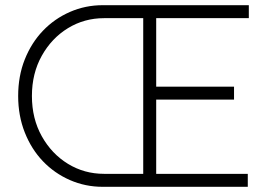

<svg xmlns="http://www.w3.org/2000/svg" viewBox="-20 -720 1049 740"><path d="M376 0Q309 0 249.5 -26Q190 -52 145.5 -98.5Q101 -145 75.5 -209.5Q50 -274 50 -350Q50 -427 75.5 -491Q101 -555 145.5 -601.5Q190 -648 249.5 -674Q309 -700 376 -700H939V-650H582V-386H882V-336H582V-50H935V0ZM103 -350Q103 -263 141 -195Q179 -127 242 -88.5Q305 -50 381 -50H532V-650H381Q305 -650 242 -611.5Q179 -573 141 -505Q103 -437 103 -350Z"/></svg>

Font: Lexend Deca ExtraLight
Style: Regular
Weight: 200
Designer: Bonnie Shaver-Troup, Thomas Jockin
Foundry: Lexend
Version: Version 1.008; ttfautohint (v1.8.4.7-5d5b)